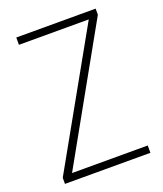

<svg xmlns="http://www.w3.org/2000/svg" viewBox="-133 -801 753 889"><g transform="rotate(-20 243.5 -357.0)"><path d="M454 0H33V-30L397 -678H53V-714H444V-684L81 -36H454Z"/></g></svg>

Font: Noto Sans Telugu SemiCondensed ExtraLight
Style: Regular
Weight: 200
Width: 4
Designer: Jelle Bosma - Monotype Design Team
Foundry: Monotype Imaging Inc.
Version: Version 2.005; ttfautohint (v1.8.4.7-5d5b)